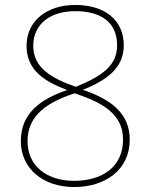

<svg xmlns="http://www.w3.org/2000/svg" viewBox="-20 -744 610 774"><path d="M283 -724C168 -724 87 -659 87 -559C87 -460 161 -415 251 -381C138 -343 64 -284 64 -175C64 -65 153 10 279 10C404 10 503 -59 503 -181C503 -284 432 -342 314 -382C415 -422 479 -473 479 -561C479 -663 403 -724 283 -724ZM283 -699C389 -699 452 -653 452 -561C452 -482 396 -439 286 -394C182 -430 114 -474 114 -559C114 -649 185 -699 283 -699ZM91 -175C91 -282 175 -333 281 -368L309 -358C418 -319 476 -268 476 -181C476 -72 393 -15 279 -15C167 -15 91 -76 91 -175Z"/></svg>

Font: Noto Sans Georgian Thin
Style: Regular
Weight: 100
Designer: Monotype Design Team, Akaki Razmadze
Foundry: Google LLC
Version: Version 2.005